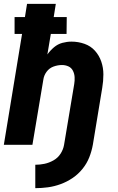

<svg xmlns="http://www.w3.org/2000/svg" viewBox="-20 -755 616 1001"><path d="M164 226Q197 226 230 221.5Q263 217 296 205Q329 193 358.5 173Q388 153 410.5 125Q433 97 445.5 65Q458 33 464 0L513 -297Q519 -332 519 -367Q519 -402 508 -434Q497 -466 475 -490.5Q453 -515 420.5 -526.5Q388 -538 353 -538Q329 -538 305 -531.5Q281 -525 261.5 -508.5Q242 -492 227 -471L245 -578H327L328 -666H260L271 -735H121L110 -666H56V-578H95L0 0H149L206 -340Q209 -362 223 -381Q237 -400 259 -408Q281 -416 303 -416Q321 -416 336.5 -409Q352 -402 360 -386.5Q368 -371 369 -353Q370 -335 367 -317L314 0Q310 24 296 46Q282 68 259 81Q236 94 212 99Q188 104 164 104Z"/></svg>

Font: Iosevka Sparkle Heavy
Style: Italic
Weight: 900
Italic angle: -9°
Designer: Belleve Invis
Foundry: Belleve Invis
Version: Version 4.5.0; ttfautohint (v1.8.3)